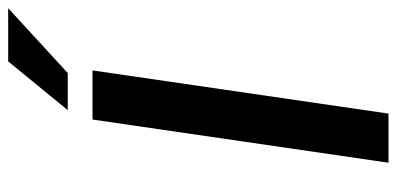

<svg xmlns="http://www.w3.org/2000/svg" viewBox="-270 -699 969 469"><g transform="rotate(-90 214.5 -464.5)"><path d="M51.5 0 157 -723H277L171.5 0ZM299 -929H429L270.5 -783.5H180Z"/></g></svg>

Font: Public Sans SemiBold
Style: Italic
Weight: 600
Italic angle: -8°
Designer: The Public Sans project authors (U.S. Web Design System). Libre Franklin designed by Pablo Impallari and Rodrigo Fuenzal
Version: Version 1.007; ttfautohint (v1.8.1) -l 8 -r 50 -G 200 -x 14 